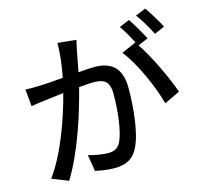

<svg xmlns="http://www.w3.org/2000/svg" viewBox="-124 -994 1247 1175"><g transform="rotate(-15 500.0 -406.0)"><path d="M894 -855 829 -828C858 -790 890 -733 912 -690L977 -719C958 -755 920 -818 894 -855ZM58 -566 68 -458C95 -463 142 -469 167 -472L276 -485C241 -349 169 -133 69 2L172 43C271 -117 342 -348 379 -495C416 -499 449 -501 470 -501C533 -501 572 -486 572 -400C572 -296 558 -169 528 -106C509 -68 481 -59 446 -59C418 -59 364 -67 323 -79L340 25C373 33 420 40 459 40C528 40 580 21 613 -48C655 -132 670 -293 670 -411C670 -551 596 -590 500 -590C477 -590 440 -588 399 -584L423 -710C428 -732 433 -758 438 -779L321 -791C321 -726 312 -650 297 -576C241 -571 187 -567 155 -566C121 -565 91 -564 58 -566ZM780 -813 715 -786C739 -753 767 -703 786 -664L782 -670L689 -629C759 -545 835 -370 863 -263L962 -310C933 -396 858 -558 797 -648L861 -675C841 -714 805 -777 780 -813Z"/></g></svg>

Font: Noto Sans CJK SC Medium
Style: Regular
Weight: 500
Designer: Ryoko NISHIZUKA 西塚涼子 (kana, bopomofo & ideographs); Paul D. Hunt (Latin, Greek & Cyrillic); Sandoll Communications 산돌커뮤니
Foundry: Adobe
Version: Version 2.004;hotconv 1.0.118;makeotfexe 2.5.65603